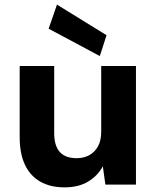

<svg xmlns="http://www.w3.org/2000/svg" viewBox="-20 -797 673 829"><path d="M259 12Q197 12 153.5 -13Q110 -38 87.5 -86Q65 -134 65 -205V-512H214V-222Q214 -168 238 -141Q262 -114 311 -114Q342 -114 365.5 -127Q389 -140 403 -165Q417 -190 417 -228V-512H567V0H435L424 -79Q402 -38 360.5 -13Q319 12 259 12ZM411 -555 190 -673 226 -777 440 -645Z"/></svg>

Font: DM Sans 12pt Black
Style: Regular
Weight: 900
Version: Version 4.004;gftools[0.9.30]